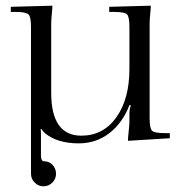

<svg xmlns="http://www.w3.org/2000/svg" viewBox="-20 -486 634 675"><path d="M160 -405V-160Q160 -9 266 -9Q343 -9 389 -73.5Q435 -138 435 -244V-391Q435 -427 426.5 -435.5Q418 -444 382 -444H364V-462L510 -466V-458Q506 -418 506 -405V-71Q506 -35 514.5 -26.5Q523 -18 559 -18H577V0L430 9V1Q435 -49 435 -56V-82Q435 -106 440 -114V-116H435Q411 -54 364.5 -18Q318 18 257 18Q182 18 139 -17Q131 -24 125 -33L123 -32Q124 -28 124 -11V60Q124 81 135 81Q153 81 165 94Q177 107 177 125Q177 143 164 156Q151 169 133 169Q115 169 102 156Q89 143 89 125V-391Q89 -427 80 -435.5Q71 -444 35 -444H18V-462L164 -466V-458Q160 -418 160 -405Z"/></svg>

Font: Foglihten068fMac
Style: Regular
Weight: 500
Designer: gluk (gluksza@wp.pl)
Foundry: gluk (gluksza@wp.pl)
Version: Version 0.68